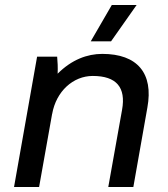

<svg xmlns="http://www.w3.org/2000/svg" viewBox="-20 -746 670 766"><path d="M36 0H136L188 -292V-291C204 -382 272 -443 350 -443C445 -443 483 -397 467 -308L412 0H512L568 -317C593 -454 528 -531 388 -531C328 -531 266 -508 210 -452C211 -476 210 -501 208 -520H128ZM423 -581 525 -726H426L342 -581Z"/></svg>

Font: Fixel Display Medium
Style: Italic
Weight: 500
Italic angle: -10°
Designer: AlfaBravo + MacPaw
Foundry: Kyrylo Tkachov, Marchela Mozhyna, Serhii Makarenko, Maria Weinstein, Zakhar Kryvoshyya
Version: Version 1.210;Glyphs 3.2 (3217)